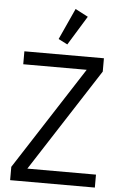

<svg xmlns="http://www.w3.org/2000/svg" viewBox="-62 -992 648 1034"><g transform="rotate(5 262.0 -474.5)"><path d="M491 0H33V-72L392 -628H49V-698H479V-626L120 -70H491ZM276 -755 227 -780 304 -949 373 -913Z"/></g></svg>

Font: IBM Plex Sans Condensed
Style: Regular
Weight: 400
Width: 3
Designer: Mike Abbink, Paul van der Laan, Pieter van Rosmalen
Foundry: Bold Monday
Version: Version 1.1